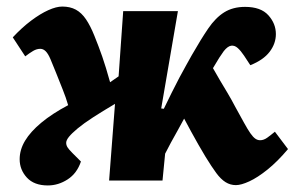

<svg xmlns="http://www.w3.org/2000/svg" viewBox="-20 -551 906 586"><path d="M472 -220 480 -219Q492 -244 504 -268Q516 -292 527 -313Q538 -334 548 -351.5Q558 -369 565 -382Q593 -431 615.5 -464Q638 -497 664.5 -513.5Q691 -530 728 -530Q776 -530 799 -504.5Q822 -479 822 -447Q822 -418 803 -393Q784 -368 744 -352L725 -381Q715 -396 705.5 -404.5Q696 -413 685.5 -411.5Q675 -410 663 -395Q657 -387 649 -374.5Q641 -362 630 -343Q640 -325 651 -306.5Q662 -288 674 -268Q686 -248 698 -225Q714 -196 725 -176Q736 -156 744 -144.5Q752 -133 759 -128Q766 -123 774 -123Q785 -123 796 -131Q807 -139 819 -149L859 -96Q827 -58 796.5 -33.5Q766 -9 741 2.5Q716 14 700 14Q683 14 668.5 5Q654 -4 640 -23Q626 -42 607 -73Q596 -91 585 -110.5Q574 -130 563 -150Q552 -170 542 -189Q532 -170 521.5 -151.5Q511 -133 501.5 -115.5Q492 -98 484 -82L476 0H313L331 -234Q292 -211 263.5 -192.5Q235 -174 217 -159Q199 -144 190.5 -133.5Q182 -123 182 -115Q182 -108 186 -101.5Q190 -95 201 -84L227 -58Q215 -22 186.5 -3.5Q158 15 126 15Q84 15 62 -9Q40 -33 40 -65Q40 -94 56.5 -121.5Q73 -149 106 -176.5Q139 -204 188 -230Q181 -254 171.5 -277.5Q162 -301 151 -329Q141 -354 134 -370.5Q127 -387 119.5 -394.5Q112 -402 103 -402Q92 -402 81 -395.5Q70 -389 57 -379L19 -437Q47 -467 75 -488Q103 -509 127.5 -520Q152 -531 170 -531Q194 -531 211.5 -521.5Q229 -512 242.5 -492Q256 -472 268 -442Q281 -410 292 -378.5Q303 -347 316 -300L342 -318L356 -517H523Z"/></svg>

Font: Literata 18pt ExtraBold
Style: Italic
Weight: 800
Italic angle: -2°
Designer: Latin by Veronika Burian and Jose Scaglione. Greek by Irene Vlachou. Cyrillic by Vera Evstafieva
Foundry: TypeTogether
Version: Version 3.103;gftools[0.9.29]